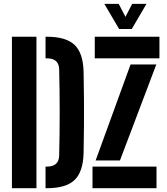

<svg xmlns="http://www.w3.org/2000/svg" viewBox="-20 -994 880 1014"><path d="M43 0V-800H172.5V0ZM220.5 0V-114H227Q291 -114 292.5 -172.5Q298 -400.5 292.5 -628Q291 -686 227.5 -686H220.5V-800H227.5Q329 -800 374.2 -756.5Q419.5 -713 421.5 -613Q423 -537 423.5 -468.8Q424 -400.5 423.5 -332.2Q423 -264 421.5 -188Q419.5 -87.5 374.2 -43.8Q329 0 227 0ZM480.5 -686V-800H822V-686ZM485 -146.5 669.5 -653.5H805.5L613.5 -146.5ZM468.5 0V-114H806.5V0ZM609 -841 531 -973.5H607L642.5 -905L678 -973.5H753.5L676 -841Z"/></svg>

Font: Big Shoulders Stencil Display ExtraBold
Style: Regular
Weight: 800
Designer: Patric King
Foundry: XO Type Co
Version: Version 1.000